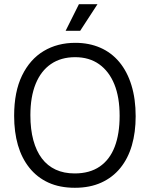

<svg xmlns="http://www.w3.org/2000/svg" viewBox="-20 -876 711 910"><path d="M335 14Q263 14 209.5 -10.5Q156 -35 119.5 -80.5Q83 -126 65 -188Q47 -250 47 -327Q47 -441 84.5 -518Q122 -595 187 -634Q252 -673 337 -673Q402 -673 455 -650Q508 -627 545.5 -582Q583 -537 603 -472Q623 -407 623 -325Q623 -249 605 -187Q587 -125 550.5 -80Q514 -35 460 -10.5Q406 14 335 14ZM334 -54Q405 -54 452.5 -86.5Q500 -119 523.5 -180Q547 -241 547 -327Q547 -415 522 -476.5Q497 -538 450 -571.5Q403 -605 336 -605Q269 -605 221.5 -572.5Q174 -540 149 -478.5Q124 -417 124 -330Q124 -263 138 -211.5Q152 -160 178.5 -125Q205 -90 244 -72Q283 -54 334 -54ZM360 -730H291L354 -856H442Z"/></svg>

Font: Bricolage Grotesque 72pt Light
Style: Regular
Weight: 300
Designer: Mathieu Triay
Foundry: Atelier Triay
Version: Version 1.001;gftools[0.9.33.dev8+g029e19f]